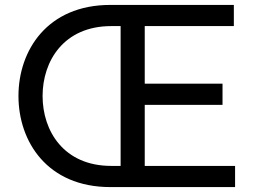

<svg xmlns="http://www.w3.org/2000/svg" viewBox="-20 -760 1040 780"><path d="M428 -740C172 -740 55 -555 55 -370C55 -185 172 0 428 0H935V-86H568V-334H884V-420H568V-654H930V-740ZM153 -370C153 -512 239 -654 432 -654H470V-86H432C239 -86 153 -228 153 -370Z"/></svg>

Font: Be Vietnam Pro
Style: Regular
Weight: 400
Designer: Lam Bao, Tony Le, Vietanh Nguyen
Foundry: Yellow Type Foundry
Version: Version 1.002